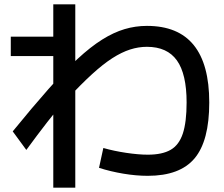

<svg xmlns="http://www.w3.org/2000/svg" viewBox="-20 -805 1040 890"><path d="M665 10Q611 10 551.5 0Q492 -10 439 -27L459 -119Q508 -105 565 -96.5Q622 -88 665 -88Q732 -88 771 -110.5Q810 -133 827.5 -186Q845 -239 845 -330Q845 -462 800 -525Q755 -588 661 -588Q622 -588 583 -575.5Q544 -563 501 -535.5Q458 -508 406.5 -461Q355 -414 291 -345H286Q245 -298 199.5 -239.5Q154 -181 102 -110L39 -196Q131 -309 204.5 -392Q278 -475 339 -531.5Q400 -588 453.5 -621.5Q507 -655 557.5 -670Q608 -685 661 -685Q806 -685 878 -596Q950 -507 950 -330Q950 -152 882 -71Q814 10 665 10ZM227 65V-545H30V-635H227V-785H329V65Z"/></svg>

Font: M PLUS 1 Thin Medium
Style: Regular
Weight: 500
Version: Version 1.001